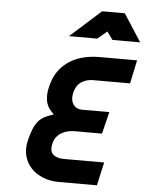

<svg xmlns="http://www.w3.org/2000/svg" viewBox="-61 -986 790 1035"><g transform="rotate(5 334.0 -468.5)"><path d="M449 -937H572L668 -788H518L487 -831L436 -788H283ZM503 0H296Q249 0 210 -16Q171 -32 145.5 -59.5Q120 -87 110 -125Q100 -163 111 -208Q120 -246 130.5 -271.5Q141 -297 155.5 -314Q170 -331 190 -341.5Q210 -352 238 -360Q226 -372 215.5 -385Q205 -398 199 -416Q193 -434 193 -458Q193 -482 202 -516Q214 -563 239 -596Q264 -629 298 -650Q332 -671 372.5 -680.5Q413 -690 456 -690H660L633 -563H431Q399 -563 371.5 -546Q344 -529 333 -490Q323 -449 339 -424Q355 -399 388 -399H535L506 -280H356Q339 -280 321.5 -276Q304 -272 289 -263.5Q274 -255 262 -241Q250 -227 245 -206Q234 -163 254 -144.5Q274 -126 313 -126H531Z"/></g></svg>

Font: Panefresco 999wt
Style: Italic
Weight: 900
Version: Version 1.001